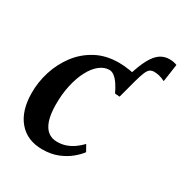

<svg xmlns="http://www.w3.org/2000/svg" viewBox="-164 -814 903 949"><g transform="rotate(30 287.5 -339.5)"><path d="M410 -406.5 397 -522.5Q415.5 -584.5 435.5 -621.5Q455.5 -658.5 479.2 -674.5Q503 -690.5 531.5 -690.5Q544 -690.5 554.8 -688.5Q565.5 -686.5 575 -682.5L560.5 -582Q542.5 -591 527 -594.8Q511.5 -598.5 498 -598.5Q484 -598.5 474.2 -592.2Q464.5 -586 456 -566.2Q447.5 -546.5 436.5 -506ZM208 10.5Q122.5 10.5 73.8 -46.5Q25 -103.5 24.5 -206Q24 -267 43 -327.8Q62 -388.5 99.8 -439Q137.5 -489.5 194 -520Q250.5 -550.5 324.5 -550.5Q353 -550.5 386.2 -545.2Q419.5 -540 443 -530L410 -406.5L383 -408.5Q371 -434 357.8 -453.8Q344.5 -473.5 330.2 -484.8Q316 -496 301 -496Q272.5 -496 246.2 -475.5Q220 -455 199.8 -417Q179.5 -379 167.8 -327.2Q156 -275.5 156.5 -213.5Q157 -161 168.2 -126.8Q179.5 -92.5 200.8 -75.5Q222 -58.5 253 -58.5Q281.5 -58.5 304.8 -67Q328 -75.5 347.8 -89.8Q367.5 -104 384 -121.5L404 -86Q389.5 -66 362.5 -43.5Q335.5 -21 296.8 -5.2Q258 10.5 208 10.5Z"/></g></svg>

Font: Merriweather 60pt SemiBold
Style: Italic
Weight: 600
Italic angle: -7.8°
Version: Version 2.101